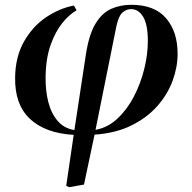

<svg xmlns="http://www.w3.org/2000/svg" viewBox="-20 -550 802 800"><path d="M268 230 256 224 287 12Q168 5 104.5 -55Q41 -115 43 -227Q44 -313 79.5 -376Q115 -439 170.5 -477Q226 -515 288 -527L299 -507Q269 -490 240 -454.5Q211 -419 191 -363Q171 -307 170 -230Q169 -174 181 -126Q193 -78 220 -46.5Q247 -15 290 -8L338 -324Q351 -407 378 -451.5Q405 -496 443 -513Q481 -530 527 -530Q624 -530 672 -474Q720 -418 720 -326Q720 -270 699 -213Q678 -156 635 -107.5Q592 -59 527 -27Q462 5 374 11L330 219ZM378 -9Q429 -18 469.5 -56Q510 -94 538 -148Q566 -202 581 -262.5Q596 -323 596 -378Q596 -448 576.5 -480Q557 -512 526 -512Q506 -512 490 -497.5Q474 -483 465 -441Z"/></svg>

Font: Literata 72pt SemiBold
Style: Italic
Weight: 600
Italic angle: -2°
Designer: Latin by Veronika Burian and Jose Scaglione. Greek by Irene Vlachou. Cyrillic by Vera Evstafieva
Foundry: TypeTogether
Version: Version 3.002